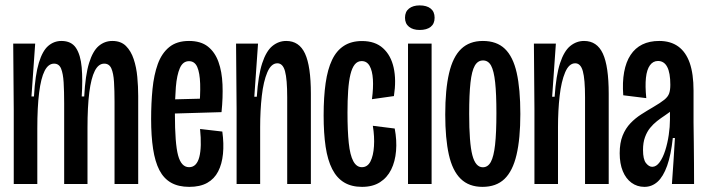

<svg xmlns="http://www.w3.org/2000/svg" viewBox="-20 -692 2656 722"><path d="M31.7 0V-277.3L29.7 -528H112.3L98.3 -329.3H107.7Q112.3 -411 126.2 -456.2Q140 -501.3 161.7 -519.7Q183.3 -538 211 -538Q248.3 -538 265.7 -511.8Q283 -485.7 287.2 -438.7Q291.3 -391.7 287.3 -329.3H296.7Q301 -410 315 -455.2Q329 -500.3 351.3 -519.2Q373.7 -538 402.3 -538Q434.7 -538 453.7 -519Q472.7 -500 482.8 -469.5Q493 -439 496.3 -402.7Q499.7 -366.3 499.7 -331.3V0H410.7V-308.7Q410.7 -351.7 408.7 -384.2Q406.7 -416.7 398.7 -434.7Q390.7 -452.7 372 -452.7Q350.3 -452.7 336.5 -425.5Q322.7 -398.3 315.8 -344.5Q309 -290.7 309 -210.7V0H221.3V-303.3Q221.3 -348.7 219.3 -382Q217.3 -415.3 209.7 -434Q202 -452.7 183.3 -452.7Q161.7 -452.7 147.8 -425.5Q134 -398.3 127.2 -344Q120.3 -289.7 120.3 -208V0Z M691.7 10.7Q651 10.7 623.3 -5Q595.7 -20.7 579.3 -52.3Q563 -84 555.7 -132Q548.3 -180 548.3 -244.3Q548.3 -304.3 553.5 -357.3Q558.7 -410.3 573.3 -451Q588 -491.7 616.3 -514.8Q644.7 -538 690.7 -538Q735 -538 761.7 -517Q788.3 -496 801.5 -459.3Q814.7 -422.7 816.7 -374.2Q818.7 -325.7 813 -270.3L608.3 -264.3V-317.7L748.3 -321.3L728.3 -276Q734 -335.3 732.7 -376.8Q731.3 -418.3 721.7 -440.2Q712 -462 690.7 -462Q667.7 -462 656.3 -435.8Q645 -409.7 641.3 -364.8Q637.7 -320 637.7 -263.3Q637.7 -152 649.7 -107.7Q661.7 -63.3 691 -63.3Q705.7 -63.3 715.2 -73.2Q724.7 -83 729.5 -101.5Q734.3 -120 735 -146.8Q735.7 -173.7 732.3 -207L816 -197.3Q822.3 -151.7 818.5 -113.3Q814.7 -75 800.3 -47.2Q786 -19.3 759.2 -4.3Q732.3 10.7 691.7 10.7Z M869.7 0V-281L867.7 -528H950.3L936.3 -328.3H945.7Q951 -408.7 966 -454.3Q981 -500 1004.3 -519Q1027.7 -538 1056.3 -538Q1105 -538 1127 -490.5Q1149 -443 1149 -339.3V0H1060V-326Q1060 -394 1051.8 -424Q1043.7 -454 1023 -454Q999.7 -454 985.2 -420Q970.7 -386 964.5 -331.3Q958.3 -276.7 958.3 -213.3V0Z M1341.3 10.7Q1301.7 10.7 1274 -6Q1246.3 -22.7 1229.2 -56.3Q1212 -90 1204.5 -140.3Q1197 -190.7 1197 -258Q1197 -327.3 1204.5 -379.5Q1212 -431.7 1228.7 -466.7Q1245.3 -501.7 1273.3 -519.7Q1301.3 -537.7 1341.3 -537.7Q1390.7 -537.7 1420.3 -510.8Q1450 -484 1460.3 -437.7Q1470.7 -391.3 1461.3 -330.7L1378.7 -319Q1384.3 -361.3 1382.3 -393.5Q1380.3 -425.7 1370 -444Q1359.7 -462.3 1340 -462.3Q1324.3 -462.3 1314 -449.5Q1303.7 -436.7 1297.7 -411.8Q1291.7 -387 1289.2 -350.8Q1286.7 -314.7 1286.7 -268.7Q1286.7 -200 1291.5 -154.3Q1296.3 -108.7 1308.5 -86Q1320.7 -63.3 1340.7 -63.3Q1362 -63.3 1373 -84.8Q1384 -106.3 1386.3 -142Q1388.7 -177.7 1382 -219L1464.3 -208.7Q1472.7 -164 1469.3 -124.3Q1466 -84.7 1451 -54.3Q1436 -24 1408.8 -6.7Q1381.7 10.7 1341.3 10.7Z M1514.3 0V-528H1603V0ZM1558 -579.3Q1533 -579.3 1518 -591.3Q1503 -603.3 1503 -625.3Q1503 -648 1518 -659.8Q1533 -671.7 1558 -671.7Q1584.7 -671.7 1599.5 -659.8Q1614.3 -648 1614.3 -625.3Q1614.3 -602.7 1599.5 -591Q1584.7 -579.3 1558 -579.3Z M1794.3 10.7Q1743.3 10.7 1712.3 -19.7Q1681.3 -50 1667.8 -110.7Q1654.3 -171.3 1654.3 -261.3Q1654.3 -355.3 1668.7 -416.8Q1683 -478.3 1714.3 -508.2Q1745.7 -538 1795.7 -538Q1847.7 -538 1878.5 -508.5Q1909.3 -479 1923 -418.3Q1936.7 -357.7 1936.7 -263.3Q1936.7 -170.3 1922.3 -109.5Q1908 -48.7 1877 -19Q1846 10.7 1794.3 10.7ZM1795.7 -63Q1814.7 -63 1825.7 -83Q1836.7 -103 1841.7 -147.7Q1846.7 -192.3 1846.7 -266.7Q1846.7 -339 1842 -382.3Q1837.3 -425.7 1826.7 -445.2Q1816 -464.7 1796.3 -464.7Q1776.7 -464.7 1765.3 -444.8Q1754 -425 1749.2 -381.2Q1744.3 -337.3 1744.3 -264Q1744.3 -154.3 1756.2 -108.7Q1768 -63 1795.7 -63Z M1989.7 0V-281L1987.7 -528H2070.3L2056.3 -328.3H2065.7Q2071 -408.7 2086 -454.3Q2101 -500 2124.3 -519Q2147.7 -538 2176.3 -538Q2225 -538 2247 -490.5Q2269 -443 2269 -339.3V0H2180V-326Q2180 -394 2171.8 -424Q2163.7 -454 2143 -454Q2119.7 -454 2105.2 -420Q2090.7 -386 2084.5 -331.3Q2078.3 -276.7 2078.3 -213.3V0Z M2403.3 10.7Q2376 10.7 2354.8 -4.7Q2333.7 -20 2322 -48.3Q2310.3 -76.7 2310.3 -115.7Q2310.3 -154.7 2321.3 -182Q2332.3 -209.3 2350.7 -228.5Q2369 -247.7 2391.2 -261.8Q2413.3 -276 2435.3 -288.7Q2464.3 -305.7 2478.2 -317Q2492 -328.3 2496.3 -340.8Q2500.7 -353.3 2500.7 -373.3Q2500.7 -418 2489 -440.3Q2477.3 -462.7 2454.3 -462.7Q2435.7 -462.7 2424 -446.5Q2412.3 -430.3 2409 -399.5Q2405.7 -368.7 2410.3 -323L2323.7 -333.7Q2320 -382.7 2327 -421Q2334 -459.3 2351.2 -485.3Q2368.3 -511.3 2395.3 -524.7Q2422.3 -538 2459 -538Q2501.7 -538 2530.5 -517.2Q2559.3 -496.3 2573.7 -455.2Q2588 -414 2588 -351V-231.3Q2588.7 -193.3 2589 -154.7Q2589.3 -116 2589.7 -77.3Q2590 -38.7 2590 0H2506.7Q2510 -43.3 2512.7 -86.5Q2515.3 -129.7 2518 -173H2510Q2503.3 -109.7 2488.7 -68.7Q2474 -27.7 2452.7 -8.5Q2431.3 10.7 2403.3 10.7ZM2432.7 -64.7Q2448 -64.7 2460.5 -82Q2473 -99.3 2481.7 -126.7Q2490.3 -154 2494.8 -184.7Q2499.3 -215.3 2499.3 -242.3V-284L2528.3 -302Q2520.3 -288.7 2507.7 -278.2Q2495 -267.7 2480.2 -257.8Q2465.3 -248 2450.8 -236.7Q2436.3 -225.3 2424.7 -211Q2413 -196.7 2405.5 -176.3Q2398 -156 2398 -128.3Q2398 -92.7 2409.2 -78.7Q2420.3 -64.7 2432.7 -64.7Z"/></svg>

Font: Bricolage Grotesque 96pt ExtraBold Condensed
Style: Regular
Weight: 800
Width: 3
Version: Version 1.001;gftools[0.9.33.dev8+g029e19f]